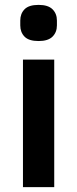

<svg xmlns="http://www.w3.org/2000/svg" viewBox="-20 -766 316 786"><path d="M138 -598Q98 -598 80.5 -616Q63 -634 63 -662V-682Q63 -710 80.5 -728Q98 -746 138 -746Q177 -746 195 -728Q213 -710 213 -682V-662Q213 -634 195 -616Q177 -598 138 -598ZM74 -522H202V0H74Z"/></svg>

Font: IBM Plex Sans SmBld
Style: Regular
Weight: 600
Designer: Mike Abbink, Paul van der Laan, Pieter van Rosmalen
Foundry: Bold Monday
Version: Version 3.005